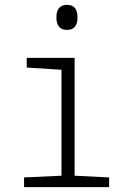

<svg xmlns="http://www.w3.org/2000/svg" viewBox="-20 -770 540 790"><path d="M256 -647Q233 -647 222.5 -660.5Q212 -674 212 -698Q212 -750 256 -750Q299 -750 299 -698Q299 -674 288.5 -660.5Q278 -647 256 -647ZM79 0V-40L233 -47V-483L90 -492V-532H287V-47L429 -40V0Z"/></svg>

Font: Noto Sans Mono ExtraCondensed Light
Style: Regular
Weight: 300
Width: 2
Designer: Monotype Design Team
Foundry: Monotype Imaging Inc.
Version: Version 2.014; ttfautohint (v1.8.4.7-5d5b)